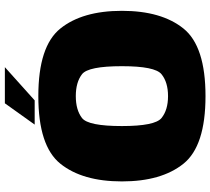

<svg xmlns="http://www.w3.org/2000/svg" viewBox="-58 -800 864 789"><g transform="rotate(-90 374.5 -406.0)"><path d="M373.5 6Q578.5 6 651.2 -84.5Q724 -175 724 -337.5Q724 -500 651.2 -590.5Q578.5 -681 373.5 -681Q168.5 -681 95.8 -590.5Q23 -500 23 -337.5Q23 -175 95.8 -84.5Q168.5 6 373.5 6ZM373.5 -148Q316.5 -148 283.5 -174.8Q250.5 -201.5 250.5 -337.5Q250.5 -476 283.5 -501.5Q316.5 -527 373.5 -527Q430.5 -527 463.5 -501.5Q496.5 -476 496.5 -337.5Q496.5 -201.5 463.5 -174.8Q430.5 -148 373.5 -148ZM256.5 -696H356L492.5 -818.5H344Z"/></g></svg>

Font: Anybody UltraCondensed Thin Black
Style: Regular
Weight: 900
Version: Version 1.111